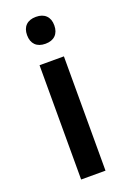

<svg xmlns="http://www.w3.org/2000/svg" viewBox="-137 -745 534 794"><g transform="rotate(-20 130.0 -348.0)"><path d="M183.5 -503V0H76.3V-503ZM190.1 -637.3Q190.1 -609.2 174.4 -593.5Q158.7 -577.9 130.2 -577.9Q101.6 -577.9 85.9 -593.5Q70.3 -609.2 70.3 -637.3Q70.3 -665.3 85.9 -680.7Q101.6 -696.2 130.2 -696.2Q158.7 -696.2 174.4 -680.7Q190.1 -665.3 190.1 -637.3Z"/></g></svg>

Font: Khula SemiBold
Style: Regular
Weight: 600
Designer: Erin McLaughlin, Steve Matteson
Version: Version 1.002;PS 1.0;hotconv 1.0.72;makeotf.lib2.5.5900; ttf